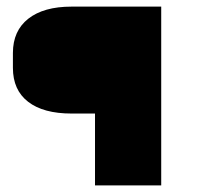

<svg xmlns="http://www.w3.org/2000/svg" viewBox="-20 -560 601 580"><path d="M467 -540V0H267V-217H196Q111 -217 65 -252.5Q19 -288 19 -355V-400Q19 -467 65.5 -503.5Q112 -540 196 -540Z"/></svg>

Font: Pathway Extreme 28pt ExtraBold
Style: Regular
Weight: 800
Designer: Eduardo Rodriguez Tunni
Foundry: Eduardo Rodriguez Tunni
Version: Version 1.001;gftools[0.9.26]